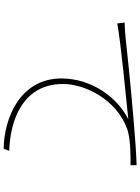

<svg xmlns="http://www.w3.org/2000/svg" viewBox="120 -866 760 1040"><g transform="rotate(90 500.0 -346.0)"><path d="M102 -641 107 -601C207 -621 538 -651 626 -661C511 -604 405 -465 405 -299C405 -71 627 13 786 14L797 -16C643 -20 435 -83 435 -307C435 -424 516 -596 679 -655C727 -672 815 -674 875 -673V-706C813 -704 736 -699 622 -689C439 -674 228 -651 182 -646C162 -644 139 -642 102 -641Z"/></g></svg>

Font: Noto Sans CJK JP Thin
Style: Regular
Weight: 250
Designer: Ryoko NISHIZUKA (kana & ideographs); Paul D. Hunt (Latin, Greek & Cyrillic); Wenlong ZHANG (bopomofo); Sandoll Communica
Foundry: Adobe Systems Incorporated
Version: Version 1.004;PS 1.004;hotconv 1.0.82;makeotf.lib2.5.63406